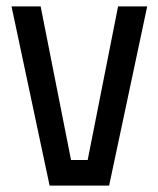

<svg xmlns="http://www.w3.org/2000/svg" viewBox="-20 -580 495 600"><path d="M135 0 16 -560H107L202 -80H254L349 -560H440L321 0Z"/></svg>

Font: Tektur SemiCondensed
Style: Regular
Weight: 400
Width: 4
Designer: Adam Jagosz
Foundry: Adam Jagosz
Version: Version 1.005;gftools[0.9.30]